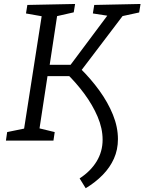

<svg xmlns="http://www.w3.org/2000/svg" viewBox="-20 -719 739 982"><path d="M388.3 -371.4Q443.9 -317 488.1 -256.1Q532.2 -195.1 557.7 -132.1Q583.2 -69.1 583.2 -7.5Q583.2 46.6 562.8 92.1Q542.5 137.6 505.4 175.5Q468.4 213.4 418.3 243.7L387.2 193.5Q443.5 156.8 474.2 106.5Q504.8 56.2 504.8 -4.5Q504.8 -62.4 479.2 -122.4Q453.6 -182.3 411.3 -239.5Q369 -296.6 319.6 -344.3L345.4 -329.6H209.5L225.2 -344.3L179.6 -45.8L170.5 -65.2L259.8 -43.5L253.4 0H10.3L16.6 -43.5L114.2 -63.5L100.9 -45.8L195.5 -651.5L203.2 -634.2L112.9 -650.2L119.9 -693.7L364.1 -698.7L357.1 -655.9L259.8 -633.8L274.5 -653.2L231.9 -372.8L219.5 -387.5H357.5L330.4 -373.4L537.2 -650.2L543.5 -636.5L454.9 -650.2L462 -693.7L698.8 -698.7L691.8 -655.2L593.1 -633.8L616.5 -649.5L389.6 -350.7Z"/></svg>

Font: Bitter Thin
Style: Italic
Weight: 100
Italic angle: -9°
Designer: Sol Matas, and Bitter project Authors
Foundry: Sol Matas
Version: Version 2.002